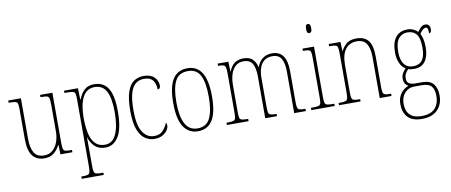

<svg xmlns="http://www.w3.org/2000/svg" viewBox="-80 -1078 3891 1658"><g transform="rotate(-10 1865.5 -248.5)"><path d="M235 10Q168 10 132 -35.5Q96 -81 96 -184V-443Q96 -477 92 -492.5Q88 -508 72.5 -512Q57 -516 24 -516H13V-536H124V-182Q124 -102 149.5 -58.5Q175 -15 236 -15Q282 -15 312 -41.5Q342 -68 357 -110.5Q372 -153 372 -203V-431Q372 -471 368.5 -489Q365 -507 350 -511.5Q335 -516 300 -516H292V-536H400V-99Q400 -62 404 -45Q408 -28 423 -24Q438 -20 470 -20H481V0H376L374 -81H370Q351 -43 319 -16.5Q287 10 235 10Z M520 240V220H533Q563 220 577 215.5Q591 211 595.5 195Q600 179 600 143V-441Q600 -476 596 -492Q592 -508 576.5 -512Q561 -516 526 -516H502V-536H624L627 -436H630Q647 -483 679 -514.5Q711 -546 767 -546Q848 -546 888.5 -483Q929 -420 929 -279Q929 -130 886 -60Q843 10 770 10Q714 10 679.5 -21Q645 -52 628 -105H627Q627 -88 627.5 -58Q628 -28 628 14V143Q628 179 632 195Q636 211 650 215.5Q664 220 694 220H714V240ZM770 -15Q838 -15 869.5 -85.5Q901 -156 901 -278Q901 -401 869 -461Q837 -521 767 -521Q696 -521 662 -455Q628 -389 628 -277Q628 -198 641 -139Q654 -80 685.5 -47.5Q717 -15 770 -15Z M1202 10Q1154 10 1116.5 -16.5Q1079 -43 1057 -102.5Q1035 -162 1035 -263Q1035 -370 1056 -431Q1077 -492 1114 -517Q1151 -542 1201 -542Q1261 -542 1293 -510.5Q1325 -479 1325 -436Q1325 -420 1317.5 -413Q1310 -406 1300 -406Q1300 -457 1276.5 -487Q1253 -517 1199 -517Q1158 -517 1127.5 -494.5Q1097 -472 1080 -417Q1063 -362 1063 -264Q1063 -134 1101 -74.5Q1139 -15 1202 -15Q1252 -15 1279.5 -45Q1307 -75 1320 -111Q1328 -102 1328 -84Q1328 -66 1313.5 -44Q1299 -22 1270.5 -6Q1242 10 1202 10Z M1582 10Q1502 10 1457 -57Q1412 -124 1412 -267Q1412 -406 1454.5 -474Q1497 -542 1585 -542Q1752 -542 1752 -267Q1752 -123 1709 -56.5Q1666 10 1582 10ZM1583 -15Q1661 -15 1692.5 -81Q1724 -147 1724 -267Q1724 -393 1692 -455Q1660 -517 1584 -517Q1505 -517 1472.5 -454.5Q1440 -392 1440 -267Q1440 -145 1474.5 -80Q1509 -15 1583 -15Z M1836 0V-20H1849Q1882 -20 1896.5 -24.5Q1911 -29 1915 -45Q1919 -61 1919 -97V-435Q1919 -472 1915 -489Q1911 -506 1898 -511Q1885 -516 1855 -516H1849V-536H1943L1946 -449H1948Q1982 -542 2076 -542Q2127 -542 2154.5 -516Q2182 -490 2192 -445H2194Q2210 -491 2243.5 -516.5Q2277 -542 2326 -542Q2454 -542 2454 -363V-92Q2454 -58 2458.5 -43Q2463 -28 2477.5 -24Q2492 -20 2524 -20H2528V0H2426V-364Q2426 -438 2403 -477.5Q2380 -517 2325 -517Q2279 -517 2251.5 -494Q2224 -471 2212 -433Q2200 -395 2200 -348V-95Q2200 -60 2204 -44.5Q2208 -29 2222.5 -24.5Q2237 -20 2268 -20H2275V0H2172V-364Q2172 -443 2149 -480Q2126 -517 2072 -517Q2028 -517 2000.5 -491.5Q1973 -466 1960 -424Q1947 -382 1947 -333V-97Q1947 -61 1950.5 -45Q1954 -29 1969.5 -24.5Q1985 -20 2019 -20H2026V0Z M2675 -658Q2664 -658 2658.5 -666Q2653 -674 2653 -698Q2653 -721 2658.5 -729.5Q2664 -738 2675 -738Q2685 -738 2691.5 -729.5Q2698 -721 2698 -698Q2698 -674 2691.5 -666Q2685 -658 2675 -658ZM2576 0V-20H2596Q2628 -20 2643 -24.5Q2658 -29 2662 -44.5Q2666 -60 2666 -95V-437Q2666 -473 2662.5 -490Q2659 -507 2645.5 -511.5Q2632 -516 2602 -516H2593V-536H2694V-95Q2694 -60 2698 -44.5Q2702 -29 2716.5 -24.5Q2731 -20 2763 -20H2781V0Z M2819 0V-20H2832Q2864 -20 2878.5 -24.5Q2893 -29 2897.5 -44.5Q2902 -60 2902 -95V-441Q2902 -476 2897.5 -492Q2893 -508 2879 -512Q2865 -516 2835 -516H2823V-536H2926L2929 -456H2931Q2953 -498 2984 -520Q3015 -542 3064 -542Q3138 -542 3171 -498Q3204 -454 3204 -361V-95Q3204 -60 3208 -44.5Q3212 -29 3226.5 -24.5Q3241 -20 3272 -20H3279V0H3176V-364Q3176 -433 3151 -475Q3126 -517 3066 -517Q3001 -517 2965.5 -470.5Q2930 -424 2930 -333V-95Q2930 -60 2934 -44.5Q2938 -29 2952.5 -24.5Q2967 -20 2999 -20H3008V0Z M3505 241Q3421 241 3381.5 198.5Q3342 156 3342 85Q3342 42 3357 12Q3372 -18 3394.5 -36Q3417 -54 3438 -62Q3423 -69 3411.5 -85Q3400 -101 3400 -131Q3400 -158 3413.5 -179.5Q3427 -201 3440 -214Q3409 -232 3391.5 -272Q3374 -312 3374 -362Q3374 -453 3410.5 -497.5Q3447 -542 3513 -542Q3542 -542 3565.5 -531Q3589 -520 3603 -505Q3616 -523 3632.5 -540Q3649 -557 3673 -557Q3694 -557 3704 -543.5Q3714 -530 3714 -512Q3714 -476 3693 -476Q3693 -504 3689 -516.5Q3685 -529 3671 -529Q3658 -529 3646 -518.5Q3634 -508 3618 -485Q3628 -466 3635.5 -437Q3643 -408 3643 -363Q3643 -285 3610.5 -240.5Q3578 -196 3513 -196Q3502 -196 3485.5 -198Q3469 -200 3461 -203Q3447 -189 3436.5 -171Q3426 -153 3426 -126Q3426 -95 3446.5 -83Q3467 -71 3501 -71H3562Q3629 -71 3659 -33.5Q3689 4 3689 66Q3689 146 3641.5 193.5Q3594 241 3505 241ZM3510 -220Q3562 -220 3588.5 -255Q3615 -290 3615 -365Q3615 -449 3587.5 -483Q3560 -517 3508 -517Q3461 -517 3431.5 -481Q3402 -445 3402 -364Q3402 -293 3430 -256.5Q3458 -220 3510 -220ZM3507 216Q3588 216 3624.5 174.5Q3661 133 3661 67Q3661 10 3637 -18Q3613 -46 3553 -46H3486Q3436 -46 3403 -9.5Q3370 27 3370 85Q3370 121 3382.5 150.5Q3395 180 3424.5 198Q3454 216 3507 216Z"/></g></svg>

Font: Noto Serif Thai Condensed Thin
Style: Regular
Weight: 100
Width: 3
Designer: Monotype Design Team
Foundry: Monotype Imaging Inc.
Version: Version 2.001; ttfautohint (v1.8.4.7-5d5b)